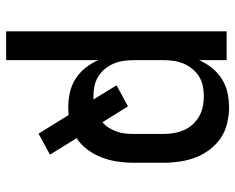

<svg xmlns="http://www.w3.org/2000/svg" viewBox="-92 -476 783 640"><g transform="rotate(90 300.0 -156.5)"><path d="M85 215V-520H181V-428Q191 -451 206.5 -470.5Q222 -490 243 -503.5Q264 -517 288.5 -522.5Q313 -528 338 -528Q365 -528 392 -521.5Q419 -515 441 -500Q463 -485 479.5 -463Q496 -441 505.5 -416Q515 -391 519 -364Q523 -337 523 -310V-210Q523 -183 519 -156Q515 -129 505.5 -104Q496 -79 480 -57Q464 -35 441 -20L496 69L426 107L364 7Q357 7 351 7.5Q345 8 338 8Q313 8 288.5 2.5Q264 -3 243 -16.5Q222 -30 206.5 -49.5Q191 -69 181 -92V215ZM301 -76Q304 -76 306.5 -76Q309 -76 312 -76L265 -153L335 -191L388 -106Q399 -115 406.5 -127.5Q414 -140 419 -153.5Q424 -167 425.5 -181.5Q427 -196 427 -210V-310Q427 -327 424 -344.5Q421 -362 414 -378Q407 -394 395 -407Q383 -420 368 -428.5Q353 -437 335.5 -440.5Q318 -444 301 -444Q284 -444 267 -440.5Q250 -437 235.5 -428Q221 -419 210 -405.5Q199 -392 192.5 -376.5Q186 -361 183.5 -344Q181 -327 181 -310V-210Q181 -193 183.5 -176Q186 -159 192.5 -143.5Q199 -128 210 -114.5Q221 -101 235.5 -92Q250 -83 267 -79.5Q284 -76 301 -76Z"/></g></svg>

Font: Iosevka SS04 Medium Extended
Style: Regular
Weight: 500
Width: 7
Monospace: yes
Designer: Belleve Invis
Foundry: Belleve Invis
Version: Version 19.0.0; ttfautohint (v1.8.4)